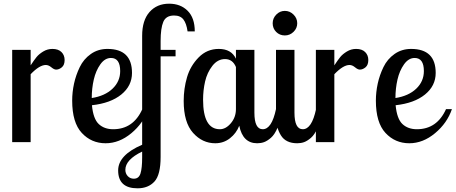

<svg xmlns="http://www.w3.org/2000/svg" viewBox="-20 -770 2468 1040"><path d="M46 0V-500H146V-416Q165 -445 178 -461Q191 -477 214 -491Q237 -505 264 -505Q296 -505 313 -488Q330 -471 330 -445Q330 -418 315 -405.5Q300 -393 284 -393Q273 -393 258 -405.5Q243 -418 228 -418Q194 -418 146 -368V0Z M371 -225Q371 -271 381 -317Q391 -363 412 -406.5Q433 -450 472 -477.5Q511 -505 562 -505Q695 -505 695 -375Q695 -305 637 -258Q579 -211 478 -200Q485 -126 515 -98Q545 -70 593 -70Q702 -70 751 -179H783Q757 -103 691.5 -48.5Q626 6 552 6Q475 6 423 -50Q371 -106 371 -225ZM477 -239Q548 -250 589.5 -289.5Q631 -329 631 -385Q631 -456 581 -456Q548 -456 523.5 -421.5Q499 -387 488 -339Q477 -291 477 -239Z M620 153Q620 70 750 14V-576Q750 -660 790 -705Q830 -750 896 -750Q958 -750 996.5 -711.5Q1035 -673 1035 -600H996Q990 -643 973.5 -664.5Q957 -686 923 -686Q879 -686 864.5 -651.5Q850 -617 850 -548V-500H931V-465H850V80Q850 177 816.5 213.5Q783 250 725 250Q620 250 620 153ZM659 150Q659 170 672 184Q685 198 705 198Q732 198 741 169.5Q750 141 750 82V51Q659 95 659 150Z M975 -223Q975 -290 993 -351.5Q1011 -413 1056 -459Q1101 -505 1165 -505Q1233 -505 1258 -452V-500H1358V-160Q1358 -70 1403 -70Q1452 -70 1475 -179H1512Q1501 -120 1484.5 -80.5Q1468 -41 1447.5 -23.5Q1427 -6 1410 0Q1393 6 1373 6Q1295 6 1276 -89Q1260 -48 1225.5 -21Q1191 6 1146 6Q1076 6 1025.5 -50.5Q975 -107 975 -223ZM1080 -230Q1080 -70 1171 -70Q1203 -70 1230.5 -102.5Q1258 -135 1258 -179V-407Q1240 -450 1199 -450Q1159 -450 1130.5 -413.5Q1102 -377 1091 -329Q1080 -281 1080 -230Z M1457 -644Q1457 -671 1476.5 -691Q1496 -711 1523 -711Q1550 -711 1570 -691Q1590 -671 1590 -644Q1590 -617 1570 -597.5Q1550 -578 1523 -578Q1495 -578 1476 -597Q1457 -616 1457 -644ZM1475 -139V-500H1575V-160Q1575 -70 1620 -70Q1669 -70 1692 -179H1729Q1718 -120 1701.5 -80.5Q1685 -41 1664.5 -23.5Q1644 -6 1627 0Q1610 6 1590 6Q1528 6 1501.5 -37Q1475 -80 1475 -139Z M1691 0V-500H1791V-416Q1810 -445 1823 -461Q1836 -477 1859 -491Q1882 -505 1909 -505Q1941 -505 1958 -488Q1975 -471 1975 -445Q1975 -418 1960 -405.5Q1945 -393 1929 -393Q1918 -393 1903 -405.5Q1888 -418 1873 -418Q1839 -418 1791 -368V0Z M2016 -225Q2016 -271 2026 -317Q2036 -363 2057 -406.5Q2078 -450 2117 -477.5Q2156 -505 2207 -505Q2340 -505 2340 -375Q2340 -305 2282 -258Q2224 -211 2123 -200Q2130 -126 2160 -98Q2190 -70 2238 -70Q2347 -70 2396 -179H2428Q2402 -103 2336.5 -48.5Q2271 6 2197 6Q2120 6 2068 -50Q2016 -106 2016 -225ZM2122 -239Q2193 -250 2234.5 -289.5Q2276 -329 2276 -385Q2276 -456 2226 -456Q2193 -456 2168.5 -421.5Q2144 -387 2133 -339Q2122 -291 2122 -239Z"/></svg>

Font: Lobster Two
Style: Regular
Weight: 400
Designer: Pablo Impallari
Foundry: Pablo Impallari. www.impallari.com
Version: Version 1.006